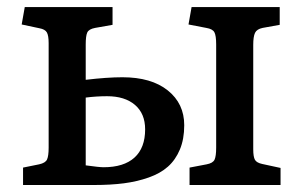

<svg xmlns="http://www.w3.org/2000/svg" viewBox="-20 -529 865 549"><path d="M45.9 0V-49.8L91.8 -59.1Q109.9 -63 114.5 -73Q119.1 -83 119.1 -106.9V-405.8Q119.1 -427.2 114 -436.3Q108.9 -445.3 92.8 -448.2L42 -459L50.8 -508.8H301.8V-458L252 -449.2Q233.9 -445.8 229.5 -436Q225.1 -426.3 225.1 -401.9V-300.8Q286.6 -308.1 330.1 -308.1Q412.6 -308.1 459.7 -270.5Q506.8 -232.9 506.8 -170.9Q506.8 -131.3 494.4 -101.6Q481.9 -71.8 460.2 -52.5Q438.5 -33.2 405.3 -21.5Q372.1 -9.8 334.5 -4.9Q296.9 0 249 0ZM522 0V-49.8L570.8 -59.1Q588.9 -62.5 593.5 -72.5Q598.1 -82.5 598.1 -106.9V-401.9Q598.1 -427.2 593 -436.8Q587.9 -446.3 569.8 -449.2L519 -459L527.8 -508.8H779.8V-458L731 -449.2Q714.4 -445.8 709.2 -435.1Q704.1 -424.3 704.1 -400.9V-102.1Q704.1 -80.6 709 -72Q713.9 -63.5 730 -60.1L782.2 -48.8V0ZM275.9 -50.8Q334 -50.8 364.5 -78.4Q395 -106 395 -159.2Q395 -204.1 366 -229Q336.9 -253.9 286.1 -253.9Q255.9 -253.9 225.1 -250V-56.2Q263.7 -50.8 275.9 -50.8Z"/></svg>

Font: Literata Book Medium
Style: Regular
Weight: 500
Designer: Latin by Veronika Burian and Jose Scaglione. Greek by Irene Vlachou. Cyrillic by Vera Evstafieva
Foundry: TypeTogether
Version: Version 2.003;PS 002.003;hotconv 1.0.88;makeotf.lib2.5.64775